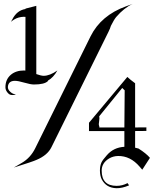

<svg xmlns="http://www.w3.org/2000/svg" viewBox="-20 -848 804 988"><path d="M662.6 -827.9Q618.4 -807.4 577.9 -760.5Q566.8 -747.4 550.5 -714.7Q547.4 -702.6 537.9 -683.7L244.7 -90.5Q224.2 -48.9 167.9 -25.3Q150 -16.8 51.1 14.2L92.6 -10Q137.4 -36.3 161.6 -85.8L446.3 -661.6Q500 -768.9 627.9 -815.3ZM275.3 -485.3Q254.7 -448.9 226.8 -433.2V-431.1Q209.5 -413.2 154.7 -413.2Q137.9 -413.2 105.5 -422.6Q73.2 -432.1 56.8 -432.1Q22.6 -432.1 20.5 -400.5Q20 -387.9 32.1 -376.3Q46.8 -362.1 61.1 -363.2Q57.4 -358.9 44.7 -358.9Q31.1 -358.9 23.7 -366.3Q7.9 -381.1 7.9 -398.9Q7.9 -439.5 35.8 -463.2Q62.1 -485.3 103.2 -485.3Q106.8 -485.3 110.5 -484.7L111.1 -761.1Q107.4 -761.1 101.1 -761.6Q74.7 -760.5 54.2 -748.4Q39.5 -739.5 36.3 -735.3L43.2 -747.9Q66.8 -794.7 111.1 -801.6V-803.7L166.8 -817.9V-466.8Q192.1 -457.9 204.7 -457.9Q235.8 -457.9 275.3 -485.3ZM751.6 -35.8 712.1 25.3 698.4 9.5Q650.5 -46.3 587.4 -45.3Q562.1 -44.7 541.6 -32.6Q503.2 -9.5 503.2 30Q503.2 108.4 580 108.4Q609.5 108.4 636.3 94.2L644.2 105.8Q608.4 121.1 578.9 120.5Q526.8 118.9 503.7 75.3Q494.7 57.4 494.2 30Q494.2 5.3 502.1 -12.1Q507.9 -24.7 530 -49.5Q564.7 -89.5 620 -92.6V-173.7H437.9V-216.3L635.3 -452.1Q648.9 -438.9 675.3 -419.5V-192.1L733.2 -192.6V-174.2L675.3 -173.7V-87.9Q683.7 -85.8 692.6 -83.7Q732.6 -58.4 751.6 -35.8ZM621.6 -383.2 608.9 -395.3 490.5 -249.5Q492.6 -240.5 490.5 -227.4L488.4 -209.5Q488.4 -205.3 490.5 -198.4Q492.6 -194.2 490.5 -192.1H620Z"/></svg>

Font: MM Bagan
Style: Regular
Weight: 400
Designer: Khon Soe Zaw Thu
Version: Version 1.00 July 10, 2016, initial release